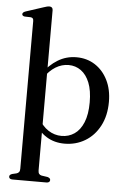

<svg xmlns="http://www.w3.org/2000/svg" viewBox="-63 -789 713 1071"><g transform="rotate(5 293.0 -254.0)"><path d="M189 -725V172Q189 184.5 193.8 191Q198.5 197.5 208 199.5L242 204.5Q250 207 254 210.8Q258 214.5 258 220.5Q258 227.5 252.8 231.5Q247.5 235.5 238 235.5H48Q38.5 235.5 33.5 231.5Q28.5 227.5 28.5 220.5Q28.5 215 32.5 211.2Q36.5 207.5 44 205L67.5 199.5Q76.5 197 81.5 190.8Q86.5 184.5 86.5 172V-654.5Q86.5 -665 83 -669.2Q79.5 -673.5 71.5 -675L37 -676Q30 -677 26.2 -680.2Q22.5 -683.5 22.5 -688.5Q22.5 -699 40.5 -705L135.5 -736Q148 -740.5 155.8 -742.2Q163.5 -744 170.5 -744Q179 -744 184 -739Q189 -734 189 -725ZM168.5 -343 156 -364.5Q193.5 -417.5 241 -446.2Q288.5 -475 345 -475Q403.5 -475 449 -445.8Q494.5 -416.5 520.5 -364.2Q546.5 -312 546.5 -243Q546.5 -165 516.2 -107.8Q486 -50.5 434.5 -19.8Q383 11 319.5 11Q262.5 11 219 -15.8Q175.5 -42.5 149 -93L168.5 -118Q191 -75 225.2 -52.8Q259.5 -30.5 299.5 -30.5Q339.5 -30.5 371.2 -52Q403 -73.5 421.5 -118.2Q440 -163 440 -230.5Q440 -297 422.5 -340.5Q405 -384 374.5 -406Q344 -428 305 -428Q267 -428 232.2 -406.8Q197.5 -385.5 168.5 -343Z"/></g></svg>

Font: Fraunces 36pt
Style: Regular
Weight: 400
Version: Version 1.000;[b76b70a41]